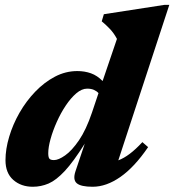

<svg xmlns="http://www.w3.org/2000/svg" viewBox="-20 -734 699 770"><path d="M574 -144Q519.5 -64 463 -24.5Q406.5 15 351.5 15Q304.5 15 288 1Q271.5 -13 282.5 -46.5L320 -158Q274.5 -85.5 239.8 -48.2Q205 -11 174.8 2Q144.5 15 111.5 15Q64.5 15 33.2 -12.5Q2 -40 2 -91.5Q2 -136 16.8 -185.5Q31.5 -235 58.2 -281.8Q85 -328.5 121.2 -366.2Q157.5 -404 200.2 -426.5Q243 -449 290 -449Q319.5 -449 344.8 -440Q370 -431 391.5 -409L449 -578Q437 -601 420.2 -618.5Q403.5 -636 388 -648.5L396.5 -677L639.5 -714.5H659L454.5 -91Q477 -99.5 500.2 -117Q523.5 -134.5 551 -164ZM173.5 -119.5Q173.5 -103.5 178 -97.8Q182.5 -92 196.5 -92Q214.5 -92 241.2 -110.8Q268 -129.5 296.8 -171.5Q325.5 -213.5 349 -283L375 -360.5Q368 -368.5 356.8 -373.5Q345.5 -378.5 329.5 -378.5Q308 -378.5 286 -359.8Q264 -341 243.8 -310.8Q223.5 -280.5 207.8 -245.2Q192 -210 182.8 -176.8Q173.5 -143.5 173.5 -119.5Z"/></svg>

Font: Newsreader 16pt ExtraBold
Style: Italic
Weight: 800
Italic angle: -17°
Designer: Hugues Gentile
Foundry: Production Type
Version: Version 1.003; ttfautohint (v1.8.3)